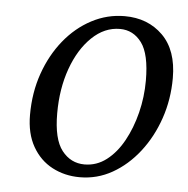

<svg xmlns="http://www.w3.org/2000/svg" viewBox="-43 -529 573 584"><g transform="rotate(5 244.0 -237.0)"><path d="M221 13Q175 13 137 -7Q99 -27 76.5 -66.5Q54 -106 54 -163Q54 -231 74.5 -289.5Q95 -348 131 -392.5Q167 -437 214.5 -462Q262 -487 315 -487Q386 -487 431.5 -442Q477 -397 477 -312Q477 -247 457 -188.5Q437 -130 401.5 -84.5Q366 -39 320 -13Q274 13 221 13ZM232 -27Q269 -27 299 -50Q329 -73 350.5 -112Q372 -151 384 -199Q396 -247 396 -297Q396 -378 370.5 -412.5Q345 -447 304 -447Q257 -447 218.5 -410Q180 -373 158 -311.5Q136 -250 136 -175Q136 -96 163 -61.5Q190 -27 232 -27Z"/></g></svg>

Font: Source Serif Pro
Style: Italic
Weight: 400
Italic angle: -12°
Designer: Frank Grießhammer
Foundry: Adobe Systems Incorporated
Version: Version 3.001;hotconv 1.0.111;makeotfexe 2.5.65597